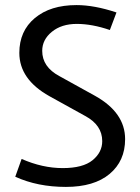

<svg xmlns="http://www.w3.org/2000/svg" viewBox="-20 -723 552 755"><path d="M412 -605Q342 -629 282 -629Q222 -629 184 -598Q146 -567 146 -523Q146 -460 213 -424L354 -346Q472 -280 472 -176Q472 -90 411 -39Q350 12 239 12Q128 12 40 -28L65 -98Q147 -62 226.5 -62Q306 -62 344 -93Q382 -124 382 -168Q382 -231 315 -267L174 -345Q56 -411 56 -515Q56 -601 117 -652Q178 -703 281 -703Q351 -703 438 -674Z"/></svg>

Font: Average Sans
Style: Regular
Weight: 400
Designer: Eduardo Rodriguez Tunni
Foundry: Eduardo Rodriguez Tunni
Version: Version 1.002